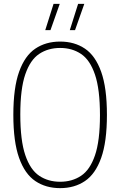

<svg xmlns="http://www.w3.org/2000/svg" viewBox="-20 -964 622 993"><path d="M291 9Q217 9 162.8 -27.5Q108.5 -64 78.8 -147.2Q49 -230.5 49 -370Q49 -509.5 78.8 -592.8Q108.5 -676 162.8 -712.5Q217 -749 291 -749Q365 -749 419.2 -712.5Q473.5 -676 503.2 -592.8Q533 -509.5 533 -370Q533 -230.5 503.2 -147.2Q473.5 -64 419.2 -27.5Q365 9 291 9ZM291 -24Q353 -24 399.2 -54.8Q445.5 -85.5 471.2 -160.5Q497 -235.5 497 -368Q497 -502.5 471.2 -578.2Q445.5 -654 399.2 -685Q353 -716 291 -716Q229 -716 182.8 -685.2Q136.5 -654.5 110.8 -579.5Q85 -504.5 85 -372Q85 -237.5 110.8 -161.8Q136.5 -86 182.8 -55Q229 -24 291 -24ZM341 -808 384 -944H416L368 -808ZM214 -808 257 -944H289L241 -808Z"/></svg>

Font: Encode Sans Cnd Th
Style: Regular
Weight: 100
Width: 3
Designer: Multiple Designers
Foundry: Impallari Type
Version: Version 3.002; ttfautohint (v1.8.3) -l 8 -r 50 -G 200 -x 14 